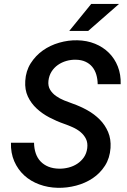

<svg xmlns="http://www.w3.org/2000/svg" viewBox="-20 -920 627 950"><path d="M411.6 -186.5Q415 -213.4 405.3 -232.9Q395.5 -252.4 378.4 -266.6Q361.3 -280.8 339.4 -290.5Q317.4 -300.3 296.4 -307.6Q259.8 -320.3 224.4 -338.9Q189 -357.4 161.4 -383.1Q133.8 -408.7 117.9 -442.4Q102.1 -476.1 105 -520Q107.9 -568.8 131.8 -606.7Q155.8 -644.5 191.9 -670.2Q228 -695.8 272.9 -708.7Q317.9 -721.7 362.8 -720.7Q410.2 -719.7 450 -703.6Q489.7 -687.5 518.6 -658.9Q547.4 -630.4 563 -590.8Q578.6 -551.3 577.1 -503.4H463.4Q462.9 -529.3 456.3 -551.3Q449.7 -573.2 436.3 -589.4Q422.9 -605.5 402.8 -614.7Q382.8 -624 355 -624.5Q331.1 -625 308.1 -618.4Q285.2 -611.8 266.4 -598.6Q247.6 -585.4 235.1 -565.7Q222.7 -545.9 219.7 -520.5Q216.8 -494.6 227.8 -476.3Q238.8 -458 257.1 -445.1Q275.4 -432.1 297.6 -423.1Q319.8 -414.1 339.8 -407.2Q377.4 -394 412.4 -374.5Q447.3 -355 473.6 -328.4Q500 -301.8 514.9 -266.8Q529.8 -231.9 526.9 -188Q523.4 -137.7 499.5 -100.3Q475.6 -63 439 -38.3Q402.3 -13.7 356.9 -1.7Q311.5 10.3 266.1 9.3Q217.3 8.3 174.3 -7.6Q131.3 -23.4 99.9 -52.2Q68.4 -81.1 50.5 -122.1Q32.7 -163.1 34.2 -213.9H148.4Q148.9 -184.6 157 -161.1Q165 -137.7 180.9 -121.1Q196.8 -104.5 219.7 -95.2Q242.7 -85.9 272.5 -85.4Q296.4 -85 319.8 -91.1Q343.3 -97.2 362.5 -109.9Q381.8 -122.6 395 -141.6Q408.2 -160.6 411.6 -186.5ZM431.2 -900.4H568.8L416.5 -767.1H322.8Z"/></svg>

Font: Roboto Mono Medium
Style: Italic
Weight: 500
Designer: Google
Version: Version 2.000985; 2015; ttfautohint (v1.3)